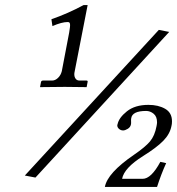

<svg xmlns="http://www.w3.org/2000/svg" viewBox="-20 -659 700 758"><path d="M607 -541 648 -533 120 42 78 34ZM247 -572Q224 -572 187 -556L183 -583Q249 -606 310 -639H326L275 -378Q271 -362 276.5 -351.5Q282 -341 293 -341H321Q327 -341 326 -336L322 -315Q270 -316 236 -316L138 -315L142 -336Q144 -341 150 -341H186Q198 -341 209 -351.5Q220 -362 224 -378L253 -530Q255 -543 256 -550.5Q257 -558 256.5 -563Q256 -568 254 -570Q252 -572 247 -572ZM466 -144Q457 -144 450 -150Q443 -156 443 -164Q443 -167 444 -168Q449 -194 481 -219.5Q513 -245 566 -245Q605 -245 632 -229.5Q659 -214 659 -180Q659 -169 657 -162Q651 -130 624.5 -103Q598 -76 545 -43Q470 4 462 47H543Q577 47 613 -20L636 -15Q616 29 600 79H394Q404 24 509 -48Q553 -78 572 -100.5Q591 -123 598 -161Q600 -171 600 -176Q600 -199 586.5 -210Q573 -221 557 -221Q502 -221 498 -192Q497 -187 497.5 -179.5Q498 -172 497 -168Q495 -157 484.5 -150.5Q474 -144 466 -144Z"/></svg>

Font: Linux Libertine O
Style: Italic
Weight: 400
Italic angle: -12°
Designer: Philipp H. Poll
Foundry: Philipp H. Poll
Version: Version 5.1.6